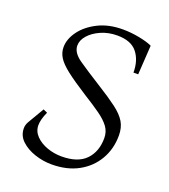

<svg xmlns="http://www.w3.org/2000/svg" viewBox="-129 -773 776 882"><g transform="rotate(20 259.0 -332.5)"><path d="M224 15Q182 15 141.5 1.5Q101 -12 74.5 -37Q48 -62 48 -98Q48 -114 57 -130L104 -210L124 -201Q106 -162 106 -134Q106 -104 128 -81.5Q150 -59 184 -47Q218 -35 254 -35Q334 -35 372.5 -75Q411 -115 411 -181Q411 -212 394 -235.5Q377 -259 343.5 -283Q310 -307 260 -338Q194 -380 157.5 -408.5Q121 -437 106.5 -460.5Q92 -484 92 -510Q92 -550 120.5 -589Q149 -628 200.5 -654Q252 -680 321 -680Q361 -680 402 -672Q443 -664 466 -653L457 -510H434Q434 -570 404 -607.5Q374 -645 307 -645Q263 -645 227 -629Q191 -613 170 -589Q149 -565 149 -539Q149 -504 192.5 -474Q236 -444 303 -402Q364 -364 400.5 -336.5Q437 -309 453.5 -281.5Q470 -254 470 -215Q470 -150 439.5 -97.5Q409 -45 354 -15Q299 15 224 15Z"/></g></svg>

Font: Bona Nova SC
Style: Italic
Weight: 400
Italic angle: -4°
Designer: Mateusz Machalski
Foundry: Capitalics
Version: Version 4.001; ttfautohint (v1.8.4.7-5d5b)